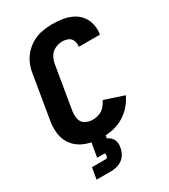

<svg xmlns="http://www.w3.org/2000/svg" viewBox="-228 -850 1032 1171"><g transform="rotate(-30 288.0 -264.5)"><path d="M260 8Q297 8 334 0Q371 -8 405 -28Q439 -48 465.5 -78Q492 -108 508 -143L371 -188Q361 -167 344.5 -148.5Q328 -130 305.5 -122Q283 -114 260 -114Q233 -114 209.5 -126.5Q186 -139 179.5 -165Q173 -191 177 -219L228 -524Q232 -549 245.5 -573Q259 -597 284.5 -609Q310 -621 335 -621Q357 -621 376 -613Q395 -605 403 -585.5Q411 -566 408 -545L407 -542H556L557 -548Q562 -584 553.5 -618Q545 -652 523.5 -677.5Q502 -703 471.5 -717.5Q441 -732 406 -737.5Q371 -743 335 -743Q301 -743 266.5 -737Q232 -731 199.5 -714Q167 -697 141.5 -670Q116 -643 101.5 -610.5Q87 -578 82 -544L31 -239Q24 -197 28 -156.5Q32 -116 52.5 -82.5Q73 -49 106 -28.5Q139 -8 179 0Q219 8 260 8ZM96 214H196Q217 214 238 209Q259 204 277.5 190.5Q296 177 306.5 157Q317 137 320 116Q324 97 320.5 79Q317 61 305 47.5Q293 34 276 28L281 0H183L166 100H215Q221 100 222 105.5Q223 111 222 117Q221 122 218 128Q215 134 210 134H110Z"/></g></svg>

Font: Iosevka Sparkle Heavy
Style: Italic
Weight: 900
Italic angle: -9°
Designer: Belleve Invis
Foundry: Belleve Invis
Version: Version 4.5.0; ttfautohint (v1.8.3)